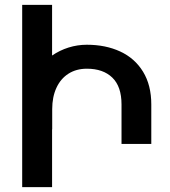

<svg xmlns="http://www.w3.org/2000/svg" viewBox="-20 -770 699 790"><path d="M602.5 -340.3V-177.7H480V-340.3Q480 -414.1 442.1 -450.7Q404.3 -487.3 337.4 -487.3Q293.9 -487.3 261.7 -466.8Q229.5 -446.3 212.2 -408.7Q194.8 -371.1 194.8 -320.8V-237.8H194.3V0H71.3V-750H194.3V-541.5Q225.6 -563 262.2 -574.5Q298.8 -585.9 337.4 -585.9Q414.6 -585.9 474.6 -558.1Q534.7 -530.3 568.6 -474.9Q602.5 -419.4 602.5 -340.3Z"/></svg>

Font: Mardoto Medium
Style: Regular
Weight: 500
Designer: Christian Robertson, Vahan Hovhannisyan
Foundry: Google
Version: Version 1.000